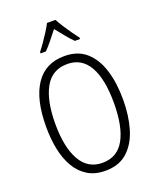

<svg xmlns="http://www.w3.org/2000/svg" viewBox="-171 -1047 944 1156"><g transform="rotate(-20 301.0 -468.5)"><path d="M547 -358Q547 -255 522.5 -172Q498 -89 444 -39.5Q390 10 302 10Q235 10 188 -19Q141 -48 111.5 -99Q82 -150 68.5 -216.5Q55 -283 55 -359Q55 -536 118 -630Q181 -724 303 -724Q388 -724 441.5 -677Q495 -630 521 -547.5Q547 -465 547 -358ZM113 -358Q113 -208 160.5 -124.5Q208 -41 301 -41Q396 -41 442 -123Q488 -205 488 -358Q488 -511 441.5 -592Q395 -673 303 -673Q206 -673 159.5 -590Q113 -507 113 -358ZM328 -947Q340 -924 358.5 -895.5Q377 -867 396 -840Q415 -813 428 -797V-788H395Q372 -810 348 -840Q324 -870 301 -898Q279 -870 254.5 -839.5Q230 -809 209 -788H175V-797Q191 -817 209.5 -843.5Q228 -870 245.5 -897.5Q263 -925 274 -947Z"/></g></svg>

Font: Noto Sans Sinhala Condensed Light
Style: Regular
Weight: 300
Width: 3
Designer: Jelle Bosma - Monotype Design Team
Foundry: Monotype Imaging Inc.
Version: Version 2.006; ttfautohint (v1.8.4.7-5d5b)